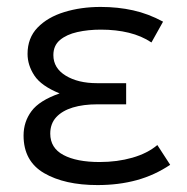

<svg xmlns="http://www.w3.org/2000/svg" viewBox="-20 -519 540 554"><path d="M261.5 15Q166.5 15 107.2 -19.5Q48 -54 48 -128Q48 -167.5 70.8 -198.2Q93.5 -229 152 -249.5Q99 -271 79.2 -301Q59.5 -331 59.5 -363.5Q59.5 -409.5 88.5 -439.5Q117.5 -469.5 165.5 -484.2Q213.5 -499 270.5 -499Q320 -499 364 -489.2Q408 -479.5 450.5 -456.5L417 -396.5Q388.5 -415.5 351.8 -424.5Q315 -433.5 271 -433.5Q234.5 -433.5 203.2 -426.5Q172 -419.5 153 -403.5Q134 -387.5 134 -360Q134 -322.5 169.5 -300.8Q205 -279 260 -279H344V-218H261Q220.5 -218 190 -208.8Q159.5 -199.5 142.2 -180.8Q125 -162 125 -133.5Q125 -92 163 -71.8Q201 -51.5 267.5 -51.5Q318.5 -51.5 362 -64Q405.5 -76.5 434 -100.5L471 -43.5Q426.5 -13.5 374.5 0.8Q322.5 15 261.5 15Z"/></svg>

Font: Geologica Cursive ExtraLight
Style: Regular
Weight: 250
Designer: Sindre Bremnes, Frode Helland
Foundry: Monokrom Skriftforlag AS
Version: Version 1.010;gftools[0.9.28]